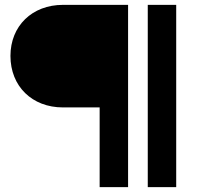

<svg xmlns="http://www.w3.org/2000/svg" viewBox="-20 -770 828 790"><path d="M239 -750C112 -750 23 -663 23 -540C23 -415 112 -328 239 -328H390V0H507V-750ZM705 0V-750H588V0Z"/></svg>

Font: Bounded Med
Style: Regular
Weight: 500
Designer: Vlad Churkin
Version: Version 3.0